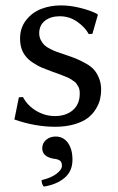

<svg xmlns="http://www.w3.org/2000/svg" viewBox="-20 -459 436 710"><path d="M49.8 -99.1 64.9 -100.1Q82 -67.9 114.5 -48.8Q147 -29.8 183.1 -29.8Q224.1 -29.8 249.5 -51.8Q274.9 -73.7 274.9 -112.8Q274.9 -120.6 273.7 -127.4Q272.5 -134.3 268.6 -140.4Q264.6 -146.5 262 -150.6Q259.3 -154.8 251.5 -159.7Q243.7 -164.6 240.2 -167.2Q236.8 -169.9 225.6 -174.3Q214.4 -178.7 210.4 -180.4Q206.5 -182.1 192.4 -187.3Q178.2 -192.4 173.8 -193.8Q147.5 -203.6 134.5 -209Q121.6 -214.4 103 -226.3Q84.5 -238.3 74.2 -252Q54.2 -276.9 54.2 -316.9Q54.2 -356.4 76.9 -385Q99.6 -413.6 133.1 -426.3Q166.5 -439 205.1 -439Q240.7 -439 278.3 -429.4Q315.9 -419.9 339.8 -407.2L341.8 -403.8L321.8 -334L308.1 -333Q295.4 -357.4 266.1 -378.2Q236.8 -398.9 201.2 -398.9Q167.5 -398.9 146.2 -382.3Q125 -365.7 125 -335.9Q125 -322.3 131.1 -310.5Q137.2 -298.8 144.8 -291.7Q152.3 -284.7 166.7 -277.6Q181.2 -270.5 189.2 -267.6Q197.3 -264.6 213.4 -259.3Q216.3 -258.3 217.8 -257.8Q244.1 -249 260 -242.7Q275.9 -236.3 296.1 -225.1Q316.4 -213.9 327.4 -201.4Q338.4 -189 346.2 -169.9Q354 -150.9 354 -127Q354 -108.9 349.9 -91.6Q345.7 -74.2 334 -55.2Q322.3 -36.1 304 -22.2Q285.6 -8.3 254.6 0.7Q223.6 9.8 184.1 9.8Q109.9 9.8 33.2 -17.1ZM186 45.9Q214.4 45.9 231.2 69.3Q248 92.8 248 131.8Q248 174.3 218.5 199Q189 223.6 142.1 231Q133.8 222.7 133.8 207Q168.5 199.2 188.7 183.8Q209 168.5 209 153.8Q209 140.1 201.4 134.8Q193.8 129.4 178.2 127.9Q136.2 120.6 136.2 88.9Q136.2 70.8 150.4 58.3Q164.6 45.9 186 45.9Z"/></svg>

Font: Linux Biolinum
Style: Regular
Weight: 400
Designer: Philipp H. Poll
Foundry: Philipp H. Poll
Version: Version 0.6.4